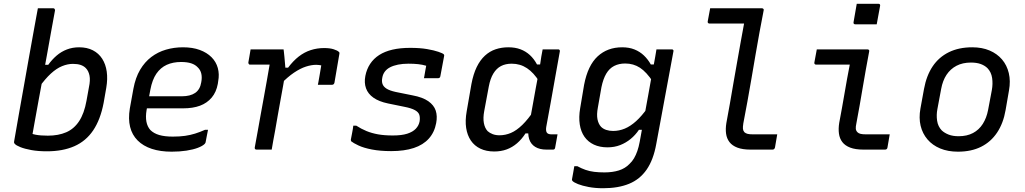

<svg xmlns="http://www.w3.org/2000/svg" viewBox="-20 -794 5440 1019"><path d="M145 -40 120 -97Q143 -84 169 -79Q195 -74 234 -74Q290 -74 331.5 -92Q373 -110 400 -151Q427 -192 439 -259L452 -331Q460 -368 455 -393Q450 -418 435 -433Q424 -444 407.5 -449.5Q391 -455 367 -455Q339 -455 309.5 -443Q280 -431 250 -403.5Q220 -376 187 -330L207 -450H236Q256 -478 280.5 -499Q305 -520 335 -531.5Q365 -543 400 -543Q442 -543 473 -527Q504 -511 522.5 -482Q541 -453 546.5 -414Q552 -375 544 -328L530 -248Q513 -159 474.5 -102Q436 -45 374.5 -18Q313 9 229 9Q182 9 146.5 2.5Q111 -4 88.5 -13Q66 -22 59 -30Q56 -33 55 -36Q54 -39 55 -44Q68 -121 81 -193Q94 -265 106.5 -336Q119 -407 132 -480Q145 -553 159 -630Q165 -660 170 -690.5Q175 -721 181 -750Q191 -750 201.5 -750Q212 -750 222 -750Q232 -750 242 -750Q252 -750 263 -750Q266 -750 268 -748.5Q270 -747 271 -744.5Q272 -742 272 -739Q262 -686 251.5 -627Q241 -568 230 -507Q219 -446 207.5 -384Q196 -322 185 -262.5Q174 -203 164 -146.5Q154 -90 145 -40Z M951 -543Q1002 -543 1040 -529Q1078 -515 1102.5 -490.5Q1127 -466 1136 -433Q1145 -400 1138 -363L1136 -349Q1128 -305 1103.5 -276Q1079 -247 1041.5 -233Q1004 -219 952 -219Q928 -219 895 -219Q862 -219 823.5 -219Q785 -219 745 -219L708 -213L717 -283Q761 -283 800.5 -283Q840 -283 876 -283Q912 -283 945 -283Q990 -283 1016 -301Q1042 -319 1048 -357Q1053 -382 1048.5 -402.5Q1044 -423 1029 -437Q1016 -451 994.5 -458Q973 -465 941 -465Q898 -465 865 -450Q832 -435 810 -403Q788 -371 778 -318L758 -210Q752 -175 757 -148.5Q762 -122 778 -104Q796 -86 825 -77.5Q854 -69 897 -69Q934 -69 962 -73Q990 -77 1015.5 -85Q1041 -93 1068 -105H1084Q1081 -89 1077.5 -72Q1074 -55 1071 -38Q1070 -36 1069 -34Q1068 -32 1066 -30Q1055 -19 1030 -9.5Q1005 0 969.5 5.5Q934 11 891 11Q831 11 785.5 -4Q740 -19 710.5 -48.5Q681 -78 670.5 -120.5Q660 -163 669 -218L688 -323Q699 -382 723.5 -423.5Q748 -465 783 -491.5Q818 -518 861 -530.5Q904 -543 951 -543Z M1310 -532Q1322 -532 1339.5 -532Q1357 -532 1377 -532Q1397 -532 1417 -532Q1437 -532 1455 -532Q1473 -532 1485 -532Q1485 -532 1486.5 -520.5Q1488 -509 1489.5 -492Q1491 -475 1492.5 -458Q1494 -441 1495 -429Q1496 -417 1496 -417Q1490 -381 1483 -341.5Q1476 -302 1468.5 -261.5Q1461 -221 1454 -180.5Q1447 -140 1440 -100Q1435 -74 1430.5 -49Q1426 -24 1422 0Q1402 0 1382 0Q1362 0 1341 0Q1338 0 1335.5 -1.5Q1333 -3 1332.5 -5Q1332 -7 1332 -11Q1340 -52 1347.5 -96Q1355 -140 1363.5 -185.5Q1372 -231 1380 -276Q1388 -321 1396 -365Q1404 -409 1411 -451H1394Q1380 -451 1365.5 -451Q1351 -451 1336.5 -451Q1322 -451 1307 -451Q1304 -451 1302 -452.5Q1300 -454 1299 -456.5Q1298 -459 1298 -462Q1301 -479 1304 -496.5Q1307 -514 1310 -532ZM1700 -539Q1731 -539 1751 -532.5Q1771 -526 1778 -519Q1780 -518 1780.5 -516.5Q1781 -515 1781.5 -513.5Q1782 -512 1781.5 -510.5Q1781 -509 1781 -507L1755 -355Q1754 -352 1753 -350Q1752 -348 1750 -346.5Q1748 -345 1746 -344.5Q1744 -344 1741 -344Q1723 -344 1704.5 -344Q1686 -344 1667 -344L1670 -359Q1674 -381 1677.5 -402Q1681 -423 1685 -447Q1679 -448 1673 -449Q1667 -450 1658 -450Q1633 -450 1603.5 -440.5Q1574 -431 1540.5 -408.5Q1507 -386 1468 -346L1474 -435H1509Q1536 -471 1565.5 -494Q1595 -517 1629 -528Q1663 -539 1700 -539Z M2157 -540Q2209 -540 2246.5 -533.5Q2284 -527 2307 -519Q2330 -511 2335 -506Q2337 -504 2337.5 -501.5Q2338 -499 2337 -496L2317 -389Q2316 -384 2313 -381.5Q2310 -379 2305 -379Q2286 -379 2267.5 -379Q2249 -379 2230 -379L2232 -389Q2234 -404 2237 -418Q2240 -432 2242 -445Q2222 -451 2199.5 -453.5Q2177 -456 2148 -456Q2117 -456 2092.5 -451Q2068 -446 2050.5 -437Q2033 -428 2022.5 -414Q2012 -400 2009 -382Q2005 -363 2010 -348.5Q2015 -334 2031.5 -323.5Q2048 -313 2080 -306L2169 -288Q2223 -278 2253 -257Q2283 -236 2292.5 -207Q2302 -178 2295 -141Q2286 -92 2256 -58.5Q2226 -25 2176 -8.5Q2126 8 2056 8Q1998 8 1954 -0.5Q1910 -9 1882.5 -22Q1855 -35 1844 -44Q1843 -46 1842.5 -48Q1842 -50 1842 -53Q1846 -75 1849.5 -92Q1853 -109 1855 -127H1871Q1897 -110 1925 -98.5Q1953 -87 1986.5 -81Q2020 -75 2065 -75Q2112 -75 2141.5 -84.5Q2171 -94 2187 -111Q2203 -128 2207 -150Q2210 -170 2205.5 -184.5Q2201 -199 2182 -209.5Q2163 -220 2127 -227L2039 -245Q1991 -255 1962 -275.5Q1933 -296 1922.5 -325.5Q1912 -355 1919 -391Q1926 -427 1944.5 -455Q1963 -483 1992.5 -502Q2022 -521 2063 -530.5Q2104 -540 2157 -540Z M2678 -543Q2714 -543 2742 -532.5Q2770 -522 2792 -502Q2814 -482 2830 -452H2857L2842 -361Q2813 -408 2777 -432Q2741 -456 2696 -456Q2663 -456 2639 -443.5Q2615 -431 2598.5 -404Q2582 -377 2574 -334L2550 -205Q2543 -168 2548 -141Q2553 -114 2568 -98Q2579 -88 2595 -82Q2611 -76 2631 -76Q2662 -76 2691.5 -88.5Q2721 -101 2752 -131Q2783 -161 2817 -212L2794 -86H2769Q2749 -55 2724 -33.5Q2699 -12 2669 -1Q2639 10 2603 10Q2561 10 2529.5 -5Q2498 -20 2479 -48Q2460 -76 2454 -115Q2448 -154 2457 -204L2482 -348Q2492 -401 2510 -438Q2528 -475 2553.5 -498.5Q2579 -522 2610.5 -532.5Q2642 -543 2678 -543ZM2860 -532Q2881 -532 2901 -532Q2921 -532 2942 -532Q2946 -532 2948 -530.5Q2950 -529 2951 -526.5Q2952 -524 2951 -520Q2939 -454 2927 -386Q2915 -318 2903 -251Q2891 -184 2879 -120Q2876 -100 2882 -90.5Q2888 -81 2907 -81Q2912 -81 2916.5 -81Q2921 -81 2924 -81H2939Q2936 -63 2932.5 -44.5Q2929 -26 2926 -9Q2925 -4 2922 -2Q2919 0 2915 0Q2909 0 2899 0Q2889 0 2880 0Q2844 0 2820.5 -14.5Q2797 -29 2788.5 -56Q2780 -83 2786 -120Q2796 -172 2805 -223.5Q2814 -275 2823.5 -326.5Q2833 -378 2843 -430Q2846 -445 2848 -461Q2850 -477 2853 -494.5Q2856 -512 2860 -532Z M3282 -543Q3319 -543 3347.5 -531.5Q3376 -520 3397.5 -499.5Q3419 -479 3434 -452H3464L3446 -359Q3411 -412 3376.5 -434.5Q3342 -457 3298 -457Q3265 -457 3239.5 -444Q3214 -431 3197.5 -403Q3181 -375 3172 -331L3153 -223Q3146 -186 3151 -161Q3156 -136 3170 -121Q3181 -110 3197.5 -104.5Q3214 -99 3234 -99Q3266 -99 3296 -111.5Q3326 -124 3356 -151Q3386 -178 3418 -223L3398 -105H3371Q3352 -77 3327 -56.5Q3302 -36 3271.5 -24Q3241 -12 3204 -12Q3163 -12 3132 -26.5Q3101 -41 3082 -68Q3063 -95 3057 -133.5Q3051 -172 3059 -219L3080 -344Q3090 -396 3108 -433.5Q3126 -471 3152 -495Q3178 -519 3210.5 -531Q3243 -543 3282 -543ZM3464 -532Q3485 -532 3505 -532Q3525 -532 3545 -532Q3549 -532 3551 -530.5Q3553 -529 3554 -527Q3555 -525 3554 -521Q3542 -454 3530.5 -394Q3519 -334 3508.5 -275.5Q3498 -217 3486.5 -156.5Q3475 -96 3463 -30Q3448 54 3412 106Q3376 158 3318.5 181.5Q3261 205 3181 205Q3139 205 3104.5 198.5Q3070 192 3047.5 183Q3025 174 3018 166Q3017 164 3016 162Q3015 160 3016 156Q3019 139 3022 123Q3025 107 3028 88H3044Q3066 100 3087.5 107.5Q3109 115 3133.5 118Q3158 121 3188 121Q3231 121 3264.5 110.5Q3298 100 3321 76Q3335 63 3345 46Q3355 29 3362.5 7.5Q3370 -14 3375 -41Q3388 -111 3398.5 -170Q3409 -229 3420 -287.5Q3431 -346 3443 -416Q3447 -435 3450.5 -454.5Q3454 -474 3457.5 -493Q3461 -512 3464 -532Z M3749 -750Q3776 -750 3803.5 -750Q3831 -750 3859 -750Q3887 -750 3914.5 -750Q3942 -750 3969.5 -750Q3997 -750 4024 -750Q4027 -750 4029 -749Q4031 -748 4032.5 -745.5Q4034 -743 4033 -739Q4022 -683 4011 -623Q4000 -563 3989.5 -501.5Q3979 -440 3968.5 -378.5Q3958 -317 3947 -256.5Q3936 -196 3925 -139Q3922 -120 3923 -110Q3924 -100 3931 -92Q3938 -86 3948 -83.5Q3958 -81 3976 -81Q3993 -81 4013 -81Q4033 -81 4052.5 -81Q4072 -81 4090 -81H4105Q4102 -63 4099 -46Q4096 -29 4093 -11Q4092 -7 4090 -4.5Q4088 -2 4085.5 -1Q4083 0 4080 0Q4074 0 4054 0Q4034 0 4009 0Q3984 0 3963 0Q3921 0 3893.5 -10.5Q3866 -21 3851.5 -40Q3837 -59 3833.5 -84.5Q3830 -110 3835 -141Q3845 -192 3854 -245.5Q3863 -299 3872.5 -353Q3882 -407 3891.5 -461Q3901 -515 3910.5 -568Q3920 -621 3929 -669H3913Q3886 -669 3857.5 -669Q3829 -669 3801 -669Q3773 -669 3745 -669Q3741 -669 3738 -672Q3735 -675 3736 -680Q3739 -697 3742.5 -715Q3746 -733 3749 -750Z M4315 -532Q4360 -532 4404.5 -532Q4449 -532 4494 -532Q4539 -532 4584 -532Q4587 -532 4589 -531Q4591 -530 4592.5 -527.5Q4594 -525 4593 -521Q4584 -473 4575.5 -426Q4567 -379 4559 -331Q4551 -283 4542.5 -235Q4534 -187 4525 -139Q4521 -121 4522 -110.5Q4523 -100 4531 -92Q4537 -86 4547.5 -83.5Q4558 -81 4576 -81Q4602 -81 4631.5 -81Q4661 -81 4686 -81H4702Q4699 -63 4696 -46Q4693 -29 4690 -11Q4689 -5 4685.5 -2.5Q4682 0 4677 0Q4671 0 4652 0Q4633 0 4608.5 0Q4584 0 4563 0Q4520 0 4492.5 -10.5Q4465 -21 4450.5 -40Q4436 -59 4432.5 -85Q4429 -111 4434 -142Q4442 -182 4448.5 -220.5Q4455 -259 4462 -297.5Q4469 -336 4475.5 -374.5Q4482 -413 4490 -451H4472Q4445 -451 4418.5 -451Q4392 -451 4365 -451Q4338 -451 4311 -451Q4307 -451 4304 -454Q4301 -457 4302 -462Q4305 -479 4308.5 -497Q4312 -515 4315 -532ZM4527 -774Q4541 -774 4555.5 -774Q4570 -774 4584.5 -774Q4599 -774 4613.5 -774Q4628 -774 4642 -774Q4647 -774 4649.5 -771Q4652 -768 4651 -763L4633 -665Q4619 -665 4605 -665Q4591 -665 4576 -665Q4561 -665 4547 -665Q4533 -665 4519 -665Q4514 -665 4511.5 -668Q4509 -671 4510 -676Z M5140 -543Q5192 -543 5232 -526Q5272 -509 5298 -478.5Q5324 -448 5334 -406Q5344 -364 5335 -314L5317 -210Q5305 -140 5272 -90.5Q5239 -41 5187 -15Q5135 11 5064 11Q5011 11 4970 -6Q4929 -23 4902.5 -54Q4876 -85 4866 -126.5Q4856 -168 4865 -218L4884 -322Q4897 -393 4930 -442Q4963 -491 5016 -517Q5069 -543 5140 -543ZM5133 -462Q5089 -462 5056.5 -445Q5024 -428 5003.5 -397Q4983 -366 4975 -322L4955 -215Q4949 -184 4953.5 -153.5Q4958 -123 4978 -102Q4993 -88 5015 -79.5Q5037 -71 5068 -71Q5112 -71 5144 -88Q5176 -105 5196 -136.5Q5216 -168 5224 -210L5244 -316Q5250 -349 5245.5 -380Q5241 -411 5221 -432Q5207 -446 5185.5 -454Q5164 -462 5133 -462Z"/></svg>

Font: Rec Mono Linear
Style: Italic
Weight: 400
Italic angle: -10°
Monospace: yes
Version: Version 1.085; ttfautohint (v1.8.4.7-5d5b)